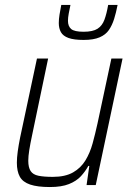

<svg xmlns="http://www.w3.org/2000/svg" viewBox="-20 -746 539 774"><path d="M181 8Q131 8 101.5 -2Q72 -12 60 -33.5Q48 -55 48 -90Q48 -110 51.5 -135.5Q55 -161 61 -191L129 -510H174L109 -199Q102 -166 98 -141Q94 -116 94 -98Q94 -71 103.5 -56.5Q113 -42 135 -37.5Q157 -33 193 -33Q243 -33 274.5 -51Q306 -69 324.5 -99.5Q343 -130 353.5 -168.5Q364 -207 373 -248L429 -510H474L366 0H329L340 -77H336Q324 -55 306 -35.5Q288 -16 258 -4Q228 8 181 8ZM317 -585Q278 -585 256 -593Q234 -601 225.5 -616.5Q217 -632 217 -653Q217 -669 220 -687.5Q223 -706 227 -726H264Q260 -707 257 -691Q254 -675 254 -662Q254 -640 267 -629Q280 -618 317 -618Q354 -618 373 -630Q392 -642 401 -666.5Q410 -691 416 -726H454Q448 -695 440 -669.5Q432 -644 419 -625Q406 -606 381.5 -595.5Q357 -585 317 -585Z"/></svg>

Font: Saira SemiCondensed ExtraLight
Style: Italic
Weight: 250
Width: 4
Italic angle: -12°
Designer: Hector Gatti with collaboration of the Omnibus-Type team
Foundry: Omnibus-Type
Version: Version 1.101